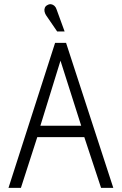

<svg xmlns="http://www.w3.org/2000/svg" viewBox="-20 -907 587 927"><path d="M253 -862Q250 -872 243 -878.5Q236 -885 227 -886.5Q218 -888 208 -882Q200 -878 196.5 -869.5Q193 -861 195 -851.5Q197 -842 202 -834L256 -755H292ZM527 0 299 -700H246L21 0H81L160 -245H387L468 0ZM175 -300 272 -614 372 -300Z"/></svg>

Font: Advent Pro
Style: Regular
Weight: 400
Designer: VivaRado, Andreas Kalpakidis
Foundry: VivaRado, Andreas Kalpakidis
Version: Version 3.000